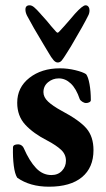

<svg xmlns="http://www.w3.org/2000/svg" viewBox="-20 -691 400 725"><path d="M28 0ZM45 -20Q36 -34 32 -65.5Q28 -97 29 -134Q29 -146 49 -146Q56 -146 62 -141.5Q68 -137 70 -131Q91 -83 116 -56.5Q141 -30 174 -30Q199 -30 214 -46Q229 -62 229 -84Q229 -108 211 -125Q193 -142 159 -160Q106 -187 75.5 -220Q45 -253 45 -303Q45 -361 91 -397Q137 -433 206 -433Q236 -433 264.5 -426Q293 -419 305 -411Q313 -401 318 -373.5Q323 -346 323 -313Q323 -308 317.5 -305Q312 -302 305 -302Q298 -302 290.5 -307Q283 -312 281 -317Q268 -356 247.5 -375.5Q227 -395 202 -395Q179 -395 161.5 -380.5Q144 -366 144 -343Q144 -324 161.5 -307.5Q179 -291 212 -273Q280 -237 306.5 -206Q333 -175 333 -124Q333 -58 289.5 -22Q246 14 165 14Q93 14 45 -20ZM162 -494Q162 -494 144 -524Q104 -590 82 -632Q76 -644 76 -655Q76 -671 92 -671Q100 -671 109 -663.5Q118 -656 133 -639Q130 -642 157 -612Q172 -593 192 -571Q196 -567 198 -567.5Q200 -568 203 -571Q221 -590 239 -611Q257 -632 263 -639Q292 -671 303 -671Q310 -671 314 -665.5Q318 -660 318 -652Q318 -641 313 -632Q297 -599 248 -516Q248 -516 233 -492Q220 -471 213.5 -463Q207 -455 198 -455Q190 -455 182 -464Q174 -473 162 -494Z"/></svg>

Font: EB Garamond
Style: Bold
Weight: 700
Designer: Georg Duffner and Octavio Pardo
Foundry: Georg Duffner
Version: Version 1.000; ttfautohint (v1.6)